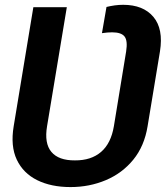

<svg xmlns="http://www.w3.org/2000/svg" viewBox="-20 -757 680 787"><path d="M269 9.8Q189.5 9.8 132.3 -18.6Q75.2 -46.9 48.8 -102.5Q22.5 -158.2 36.1 -239.7L116.7 -727.5H253.9L172.9 -239.7Q161.1 -169.4 190.7 -134.3Q220.2 -99.1 287.1 -99.6Q353.5 -99.1 394.3 -134.3Q435.1 -169.4 446.8 -239.7L497.1 -546.4Q503.9 -590.3 490.5 -607.4Q477.1 -624.5 439.5 -624.5Q420.9 -624.5 397.9 -621.1L416.5 -728.5Q432.6 -732.4 450 -734.9Q467.3 -737.3 484.9 -737.3Q566.9 -737.3 608.6 -688Q650.4 -638.7 635.7 -546.4L585 -239.7Q571.8 -158.2 526.4 -102.5Q481 -46.9 413.8 -18.6Q346.7 9.8 269 9.8Z"/></svg>

Font: Inter Display Semi Bold
Style: Italic
Weight: 600
Italic angle: -9.39999°
Designer: Rasmus Andersson
Foundry: rsms
Version: Version 4.000;git-4fc901f